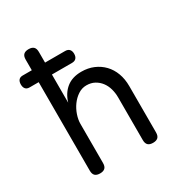

<svg xmlns="http://www.w3.org/2000/svg" viewBox="-175 -867 949 1004"><g transform="rotate(-30 300.0 -365.0)"><path d="M45 -564Q29 -564 21 -573.5Q13 -583 13 -600Q13 -617 21 -626.5Q29 -636 45 -636H100V-700Q100 -721 110 -730.5Q120 -740 140 -740Q160 -740 170 -730.5Q180 -721 180 -700V-636H301Q318 -636 326.5 -626.5Q335 -617 335 -600Q335 -583 326.5 -573.5Q318 -564 301 -564H180V-394Q195 -444 230 -472Q265 -500 320 -500Q360 -500 393 -486Q426 -472 450 -447Q474 -422 487 -387Q500 -352 500 -309V-30Q500 -9 490 0.5Q480 10 460 10Q440 10 430 0.5Q420 -9 420 -30V-287Q420 -314 413 -339Q406 -364 391.5 -383Q377 -402 356 -413.5Q335 -425 307 -425Q280 -425 256.5 -409.5Q233 -394 216 -370.5Q199 -347 189.5 -319Q180 -291 180 -266V-30Q180 -9 170 0.5Q160 10 140 10Q120 10 110 0.5Q100 -9 100 -30V-564Z"/></g></svg>

Font: Maple Mono NL Light
Style: Regular
Weight: 300
Monospace: yes
Designer: subframe7536
Version: Version 7.000